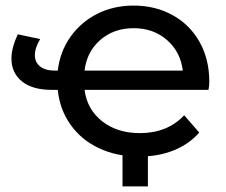

<svg xmlns="http://www.w3.org/2000/svg" viewBox="-20 -555 811 688"><path d="M727 -233H283Q292 -163 346 -120.5Q400 -78 481 -78Q580 -78 640 -142L694 -80Q657 -38 602 -16Q547 6 479 6Q398 6 334.5 -24Q271 -54 232.5 -108.5Q194 -163 187 -233H165Q96 -233 58.5 -263.5Q21 -294 21 -345Q21 -384 44 -432L124 -415Q105 -384 105 -357Q105 -332 123.5 -317Q142 -302 177 -302H187Q195 -370 232.5 -423Q270 -476 328.5 -505.5Q387 -535 459 -535Q537 -535 599 -500.5Q661 -466 695.5 -404Q730 -342 730 -262Q730 -247 727 -233ZM283 -302H635Q627 -369 578.5 -411.5Q530 -454 459 -454Q388 -454 339.5 -412Q291 -370 283 -302ZM510 113H419V-21H510Z"/></svg>

Font: Montserrat Alternates Medium
Style: Regular
Weight: 500
Designer: Julieta Ulanovsky
Foundry: Julieta Ulanovsky
Version: Version 7.200